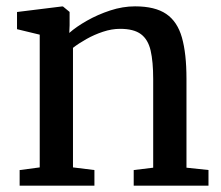

<svg xmlns="http://www.w3.org/2000/svg" viewBox="-20 -588 699 608"><path d="M105.8 -57.9V-478.2L33.9 -495.6V-550L176.3 -567.6H179.3L200.4 -550.2V-508.3L199.4 -483.7Q221.1 -503 255.2 -522.4Q289.3 -541.8 329.1 -554.9Q368.9 -567.9 407.7 -567.9Q471 -567.9 506.4 -543.8Q541.7 -519.8 556.1 -469.1Q570.5 -418.4 570.5 -338.5V-57L640.2 -49.6V0H403.4V-49.5L465.1 -57V-337.9Q465.1 -392.7 457 -427.9Q448.9 -463 426.2 -479.9Q403.6 -496.7 360.3 -496.7Q333.8 -496.7 306.2 -487.5Q278.6 -478.4 253.8 -464.4Q229 -450.5 211.1 -436.5V-57.9L279 -49.5V0H42.2V-49.5Z"/></svg>

Font: Merriweather 7pt Light
Style: Regular
Weight: 300
Designer: Eben Sorkin
Foundry: Eben Sorkin
Version: Version 2.200;gftools[0.9.31]